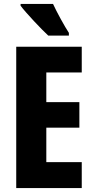

<svg xmlns="http://www.w3.org/2000/svg" viewBox="-20 -950 474 970"><path d="M248 -930H84V-921C110 -886 190 -801 224 -770H328V-784C308 -814 266 -890 248 -930ZM393 0V-131H214V-305H381V-434H214V-584H393V-714H62V0Z"/></svg>

Font: Noto Sans Georgian ExtraCondensed ExtraBold
Style: Regular
Weight: 800
Width: 2
Designer: Monotype Design Team, Akaki Razmadze
Foundry: Google LLC
Version: Version 2.005